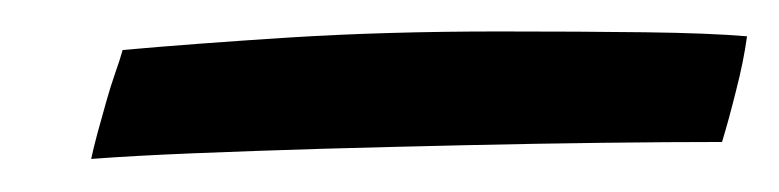

<svg xmlns="http://www.w3.org/2000/svg" viewBox="-20 -402 483 119"><path d="M443 -379.5Q441 -364.5 436.2 -345.8Q431.5 -327 427.5 -314Q395 -314 353.8 -313.5Q312.5 -313 268 -312Q223.5 -311 180.2 -309.8Q137 -308.5 100 -307Q63 -305.5 36.5 -303.5Q38 -310.5 40.5 -319.8Q43 -329 45.8 -338.8Q48.5 -348.5 51.5 -357Q54.5 -365.5 56 -371Q100.5 -375 160 -378.8Q219.5 -382.5 289.5 -382.5Q340 -382.5 379.8 -382Q419.5 -381.5 443 -379.5Z"/></svg>

Font: Grandstander Thin Light
Style: Italic
Weight: 300
Italic angle: -15°
Version: Version 1.200